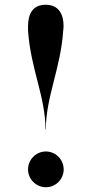

<svg xmlns="http://www.w3.org/2000/svg" viewBox="-20 -778 386 808"><path d="M246 -649C246.5 -656 247.5 -662 247.5 -668C247.5 -719 226.5 -758 172 -758C117.5 -758 98 -719 98 -668C98 -662 98 -656 98 -649C109 -488 171.5 -370.5 171.5 -233H173C173 -370.5 235 -488 246 -649ZM98 -65C98 -24 132 10 173 10C214.5 10 248 -24 248 -65C248 -106.5 214.5 -140.5 173 -140.5C132 -140.5 98 -106.5 98 -65Z"/></svg>

Font: Bodoni* 96pt Medium
Style: Regular
Weight: 500
Version: Version 2.3